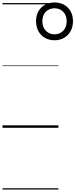

<svg xmlns="http://www.w3.org/2000/svg" viewBox="-20 -1035 611 1555"><path d="M421 -709Q378 -709 344 -728.5Q310 -748 291 -783Q272 -818 272 -864Q272 -909 291 -943Q310 -977 344 -996Q378 -1015 421 -1015Q466 -1015 499.5 -996Q533 -977 552 -943Q571 -909 571 -864Q571 -818 552 -783Q533 -748 499.5 -728.5Q466 -709 421 -709ZM422 -757Q464 -757 492 -786Q520 -815 520 -863Q520 -911 492 -939.5Q464 -968 422 -968Q379 -968 351 -940Q323 -912 323 -863Q323 -815 351 -786Q379 -757 422 -757ZM0 490H453V500H0ZM0 -20H453V0H0ZM0 -505H453V-500H0ZM0 -1010H453V-1000H0Z"/></svg>

Font: Playwrite AU VIC Guides
Style: Regular
Weight: 400
Designer: Veronika Burian, José Scaglione
Foundry: TypeTogether
Version: Version 1.003